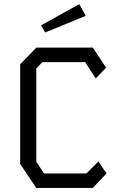

<svg xmlns="http://www.w3.org/2000/svg" viewBox="-20 -932 640 952"><path d="M160.5 -696H440L506 -596.5L455 -543L402 -624H190L160 -592V-129.5L198.5 -72H408.5L468 -131.5L508 -72L440 0H160L80 -119V-613.5ZM373 -911.5 183 -806 204 -771 405 -853.5Z"/></svg>

Font: Kode Mono
Style: Regular
Weight: 400
Monospace: yes
Designer: Isa Ozler
Foundry: Kadena LLC
Version: Version 1.000;gftools[0.9.28]